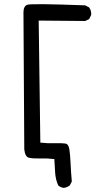

<svg xmlns="http://www.w3.org/2000/svg" viewBox="-20 -786 540 933"><path d="M290 127Q274 125 263 115Q250 86 248 53.5Q246 21 244 -13Q211 -17 175 -16Q139 -15 120.5 -19.5Q102 -24 98 -60Q94 -696 94 -725.5Q94 -755 111.5 -762.5Q129 -770 394 -760L413 -750Q425 -734 423 -713L413 -693L394 -684L168 -686L176 -93Q209 -89 245.5 -90Q282 -91 297.5 -88.5Q313 -86 317 -61Q321 -36 323 8.5Q325 53 329 96L319 115Q306 125 290 127Z"/></svg>

Font: NaniFont Regular
Style: Regular
Weight: 400
Designer: Nanigashitei
Version: Version 1.036